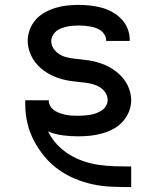

<svg xmlns="http://www.w3.org/2000/svg" viewBox="-20 -548 640 783"><path d="M514 215Q475 215 436.5 213.5Q398 212 360 204Q322 196 286 181Q250 166 218.5 143.5Q187 121 162 91Q137 61 119 27Q101 -7 92 -45Q83 -83 83 -122V-139H179V-137Q179 -125 186 -114Q193 -103 203.5 -96.5Q214 -90 226 -86Q238 -82 250 -79.5Q262 -77 274.5 -76.5Q287 -76 299 -76Q312 -76 324.5 -77Q337 -78 349 -80Q361 -82 373 -86.5Q385 -91 395.5 -98Q406 -105 412.5 -116.5Q419 -128 419 -140Q419 -156 410 -170Q401 -184 387 -192.5Q373 -201 357.5 -205Q342 -209 326 -211Q310 -213 294.5 -214.5Q279 -216 263 -218.5Q247 -221 231.5 -225.5Q216 -230 201.5 -236Q187 -242 173 -250.5Q159 -259 147 -269.5Q135 -280 125 -292.5Q115 -305 108 -319.5Q101 -334 97 -349.5Q93 -365 93 -381Q93 -405 101.5 -427.5Q110 -450 126 -468Q142 -486 163 -497.5Q184 -509 207 -516Q230 -523 253.5 -525.5Q277 -528 301 -528Q324 -528 347.5 -525.5Q371 -523 393.5 -517Q416 -511 437 -499.5Q458 -488 474.5 -471Q491 -454 500 -432Q509 -410 509 -387V-381H413V-383Q413 -395 407 -405.5Q401 -416 391.5 -423Q382 -430 370.5 -434Q359 -438 347.5 -440Q336 -442 324.5 -443Q313 -444 301 -444Q289 -444 277 -443Q265 -442 253.5 -439.5Q242 -437 230.5 -433Q219 -429 210 -421.5Q201 -414 195 -403Q189 -392 189 -380Q189 -364 198 -350.5Q207 -337 220.5 -328Q234 -319 249.5 -315Q265 -311 281 -309Q297 -307 313 -305.5Q329 -304 344.5 -301.5Q360 -299 375.5 -294.5Q391 -290 406 -284Q421 -278 434.5 -269.5Q448 -261 460.5 -250.5Q473 -240 483 -227.5Q493 -215 500 -201Q507 -187 511 -171Q515 -155 515 -139Q515 -115 505.5 -92Q496 -69 479.5 -51Q463 -33 441 -21.5Q419 -10 395.5 -3.5Q372 3 347.5 5.5Q323 8 299 8Q268 8 236.5 4Q205 0 176 -12Q190 17 212.5 41Q235 65 262.5 82Q290 99 321 109.5Q352 120 384 124.5Q416 129 448.5 130Q481 131 514 131H515V215Z"/></svg>

Font: Iosevka Fixed Curly Md Ex
Style: Regular
Weight: 500
Width: 7
Monospace: yes
Designer: Belleve Invis
Foundry: Belleve Invis
Version: Version 30.1.2